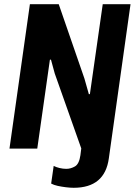

<svg xmlns="http://www.w3.org/2000/svg" viewBox="-20 -706 640 912"><path d="M330 186Q314 186 293.5 183.5Q273 181 254.5 177Q236 173 223 166L235 82Q246 88 262.5 92Q279 96 295 96Q316 96 336 84.5Q356 73 362 31L366 -1L240 -357L222 -423L217 -422L157 0H25L122 -686H259L381 -333L402 -259H407L468 -686H600L497 46Q478 186 330 186Z"/></svg>

Font: Chivo Mono SemiBold
Style: Italic
Weight: 600
Italic angle: -8.05°
Monospace: yes
Version: Version 1.008